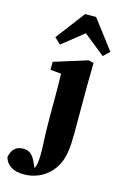

<svg xmlns="http://www.w3.org/2000/svg" viewBox="-240 -821 713 1119"><g transform="rotate(15 116.5 -261.5)"><path d="M25 236Q-27 236 -56 216.5Q-85 197 -94 163Q-80 92 -17 92Q12 92 30 107.5Q48 123 61 154L76 185Q79 177 82 167.5Q85 158 87 145Q92 102 88 33Q84 -36 84 -128V-264Q84 -302 83.5 -329.5Q83 -357 82 -387L17 -393V-441L218 -504L249 -496L247 -355V-68Q247 -7 241 35Q235 77 222 107Q209 137 187 163Q153 201 111.5 218.5Q70 236 25 236ZM290 -549 161 -652 32 -549 -5 -584 128 -759H194L327 -584Z"/></g></svg>

Font: Source Serif 4 SmText
Style: Bold
Weight: 700
Designer: Frank Grießhammer
Foundry: Adobe
Version: Version 4.005;hotconv 1.1.0;makeotfexe 2.6.0